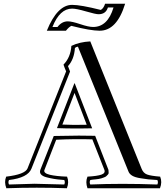

<svg xmlns="http://www.w3.org/2000/svg" viewBox="-20 -981 898 1025"><path d="M401 -295Q330 -295 284 -297L377 -536H379L472 -296Q446 -295 401 -295ZM378 -485 313 -316Q372 -313 443 -315ZM820 -20Q826 -8 820 4Q627 -3 462 4Q456 -8 462 -20Q466 -21 475 -22Q484 -23 490 -23.5Q496 -24 506 -25.5Q516 -27 521.5 -29Q527 -31 535.5 -34Q544 -37 547.5 -40.5Q551 -44 556 -49Q561 -54 560 -60Q559 -66 559 -74L488 -256Q456 -257 401 -257Q375 -257 267 -255L196 -76Q190 -61 198.5 -50.5Q207 -40 228.5 -34.5Q250 -29 268 -26Q286 -23 311 -21Q319 -20 323 -20Q329 -8 323 4Q187 0 164 0Q138 0 28 4Q22 -8 28 -20Q129 -32 148 -81L354 -599L343 -628Q376 -664 380 -725Q387 -731 396 -732L666 -65Q671 -52 686 -43Q701 -34 730 -29.5Q759 -25 772 -23.5Q785 -22 820 -20ZM835 -38Q785 -42 765 -49.5Q745 -57 736 -80L462 -760Q404 -757 361 -736Q357 -675 319 -636Q320 -632 325.5 -618Q331 -604 333 -600L127 -82Q114 -50 13 -38Q1 -9 14 24Q177 18 337 24Q350 -9 338 -38Q309 -39 286 -41.5Q263 -44 246 -48Q229 -52 221.5 -58.5Q214 -65 217 -73L280 -235Q383 -240 473 -237L537 -75Q544 -57 522 -49Q500 -41 447 -38Q435 -10 447 24H834Q847 -9 835 -38ZM586 -941H556Q545 -905 506 -905Q491 -905 439.5 -920Q388 -935 365 -935Q299 -935 260 -837H287Q310 -867 342 -867Q364 -867 408.5 -852Q453 -837 477 -837Q555 -837 586 -941ZM541 -961H648Q604 -817 512 -817Q463 -817 361 -843Q348 -837 332 -817H230Q286 -955 365 -955Q411 -955 518 -928Q533 -936 541 -961Z"/></svg>

Font: Jacques Francois Shadow
Style: Regular
Weight: 400
Designer: Alexei Vanyashin, Nikita Kanarev (i@xarsok.ru)
Foundry: Cyreal (www.cyreal.org)
Version: Version 1.003